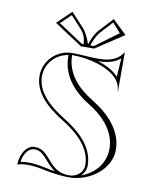

<svg xmlns="http://www.w3.org/2000/svg" viewBox="-88 -870 782 944"><g transform="rotate(10 302.5 -397.5)"><path d="M298.9 -658C290.3 -684.2 278.3 -711.7 258.8 -732.8L196.9 -800L126.7 -732.5L266.9 -640H333.1L473.3 -732.5L403.1 -800L341.2 -732.8C321.7 -711.7 309.7 -684.2 301.1 -658ZM329.5 -652H311.8L312.5 -654.2C320.9 -679.7 332.4 -705.6 350 -724.7L403.6 -782.9L444.2 -736.3ZM270.5 -652 145.8 -734.3 196.4 -782.9 250 -724.7C268.9 -704.2 277.7 -680.1 278.2 -652ZM320 -5C212.2 -5 211.6 -113.5 130.4 -113.5C91.7 -113.5 60.4 -68.5 60.4 -13C77.8 -18.7 93.5 -20.5 111.9 -20.5C144.5 -20.5 171.9 -15.1 203.9 -8.3C236.7 -1.4 286.7 5 320 5C425.4 5 525 -72.7 525 -167.2C525 -260.2 457.5 -334.5 369.8 -388.1C288.4 -437.7 232.8 -501.7 232 -590C254.8 -590 276.9 -588.2 297.9 -585C404.8 -568.5 483 -521 483 -455H485V-647H483C456 -604 411.3 -594.6 358.4 -594.6C339 -594.6 318.6 -595.8 297.9 -597.2C276.4 -598.7 254.5 -600 232.9 -600H232C154.7 -600 92 -538.3 92 -462.2C92 -379.6 158.8 -316.5 241.3 -266.1C322.6 -216.4 390 -151 390 -68C390 -33.2 358.6 -5 320 -5ZM362.7 -582.6C404.7 -583.1 444.3 -590.2 473 -616.3L467 -523.2C443.3 -549.3 406.6 -569.1 362.7 -582.6ZM493 -167.2C493 -97.4 447.1 -39.4 378.4 -15.3C392.6 -28.8 402 -47.6 402 -68C402 -158 329.6 -226.1 247.5 -276.3C165.7 -326.4 104 -386.8 104 -462.2C104 -525.5 152.2 -578.2 214.6 -586.8C214.6 -584.4 214.5 -582.4 214.5 -580C214.5 -488.4 272.7 -417.2 353.5 -367.8C433.9 -318.8 493 -251.7 493 -167.2ZM248.2 -12.9C233 -15 218.4 -17.5 206.4 -20.1C174.3 -26.9 145.8 -32.5 111.9 -32.5C98.7 -32.5 84.7 -31.2 73.3 -28.9C79.1 -74.1 105.1 -101.5 130.4 -101.5C182.2 -101.5 193.1 -48.8 248.2 -12.9Z"/></g></svg>

Font: Sortefax
Style: Medium
Weight: 500
Designer: gluk
Foundry: gluk
Version: Version 0.261